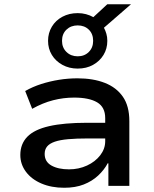

<svg xmlns="http://www.w3.org/2000/svg" viewBox="-20 -878 726 907"><path d="M283 9Q223 9 176 -11Q129 -31 102.5 -66.5Q76 -102 76 -146Q76 -198 109 -232Q142 -266 212 -282Q282 -298 391 -298H495V-224H397Q341 -224 302 -220.5Q263 -217 238.5 -208.5Q214 -200 202.5 -186Q191 -172 191 -151Q191 -114 223 -96Q255 -78 306 -78Q352 -78 391 -96Q430 -114 453.5 -144.5Q477 -175 477 -211V-320Q477 -372 439 -394.5Q401 -417 330 -417Q280 -417 231 -404.5Q182 -392 132 -364L99 -448Q134 -468 174.5 -481Q215 -494 258.5 -501Q302 -508 346 -508Q420 -508 475 -486.5Q530 -465 560.5 -421Q591 -377 591 -306V0H492V-106L489 -107Q472 -75 443.5 -48.5Q415 -22 375.5 -6.5Q336 9 283 9ZM347 -554Q307 -554 275 -571.5Q243 -589 225 -618.5Q207 -648 207 -685Q207 -722 225 -752Q243 -782 275 -799Q307 -816 347 -816Q368 -816 386.5 -811Q405 -806 421 -797L487 -858H599L471 -747Q478 -734 482.5 -718.5Q487 -703 487 -685Q487 -648 469 -618.5Q451 -589 419.5 -571.5Q388 -554 347 -554ZM347 -612Q379 -612 399.5 -632.5Q420 -653 420 -685Q420 -718 399.5 -738Q379 -758 347 -758Q315 -758 294 -738Q273 -718 273 -685Q273 -653 294 -632.5Q315 -612 347 -612Z"/></svg>

Font: Nunito Sans 7pt SemiExpanded SemiBold
Style: Regular
Weight: 600
Width: 6
Designer: Vernon Adams
Foundry: Vernon Adams
Version: Version 3.101;gftools[0.9.27]